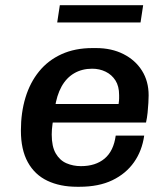

<svg xmlns="http://www.w3.org/2000/svg" viewBox="-20 -705 640 735"><path d="M275 10Q210 10 161.5 -13Q113 -36 86.5 -84Q60 -132 60 -205Q60 -274 77.5 -331.5Q95 -389 129.5 -431.5Q164 -474 215.5 -497.5Q267 -521 334 -521H348Q407 -521 452.5 -498Q498 -475 523.5 -434.5Q549 -394 549 -340Q549 -329 548 -311Q547 -293 545 -273.5Q543 -254 539 -236H131L188 -275Q184 -252 181 -230Q178 -208 178 -190Q178 -144 193.5 -117.5Q209 -91 234.5 -80Q260 -69 290 -69Q346 -69 380.5 -98Q415 -127 423 -186H532Q524 -128 493 -84Q462 -40 410 -15Q358 10 284 10ZM190 -291 141 -307H434Q436 -321 436 -328Q436 -335 436 -341Q436 -375 422 -397Q408 -419 384.5 -430.5Q361 -442 333 -442Q294 -442 264 -424.5Q234 -407 215.5 -373.5Q197 -340 190 -291ZM199 -619 209 -685H528L518 -619Z"/></svg>

Font: Chivo Mono Medium
Style: Italic
Weight: 500
Italic angle: -8.05°
Monospace: yes
Designer: Hector Gatti
Foundry: Omnibus-Type
Version: Version 1.008